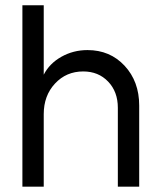

<svg xmlns="http://www.w3.org/2000/svg" viewBox="-20 -700 594 720"><path d="M64 0V-680.2H144V-419.9Q165.5 -461.9 210.2 -487.1Q254.9 -512.2 308.1 -512.2Q392.6 -512.2 447.3 -453.4Q502 -394.5 502 -304.2V0H421.9V-295.9Q421.9 -356 385.5 -394Q349.1 -432.1 292 -432.1Q228.5 -432.1 186.3 -386.7Q144 -341.3 144 -272V0Z"/></svg>

Font: Apfel Grotezk
Style: Regular
Weight: 400
Designer: Luigi Gorlero
Foundry: © 2023, Luigi Gorlero & Collletttivo
Version: Version 2.000;Glyphs 3.2 (3217)